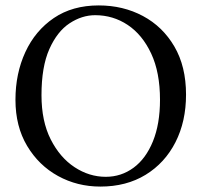

<svg xmlns="http://www.w3.org/2000/svg" viewBox="-20 -678 734 708"><path d="M666 -329Q666 -230 627 -153.5Q588 -77 517 -33.5Q446 10 350 10Q265 10 194 -29Q123 -68 80 -140Q37 -212 37 -310Q37 -407 73.5 -486Q110 -565 178.5 -611.5Q247 -658 344 -658Q434 -658 507 -619Q580 -580 623 -506.5Q666 -433 666 -329ZM331 -622Q282 -622 236.5 -592Q191 -562 162 -497Q133 -432 133 -327Q133 -231 167 -164Q201 -97 255 -61.5Q309 -26 370 -26Q427 -26 472.5 -59.5Q518 -93 544 -157Q570 -221 570 -310Q570 -411 537.5 -480.5Q505 -550 451 -586Q397 -622 331 -622Z"/></svg>

Font: Pochaevsk
Style: Regular
Weight: 400
Version: Version 1.210; ttfautohint (v1.8.4.7-5d5b)